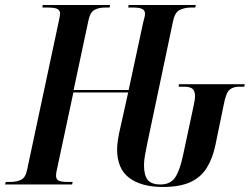

<svg xmlns="http://www.w3.org/2000/svg" viewBox="-41 -734 994 764"><path d="M607 10Q522 10 473.5 -26Q425 -62 425 -140Q425 -157 428.5 -179.5Q432 -202 441 -240L469 -366H251L186 -62Q184 -55 183 -48Q182 -41 182 -35Q182 -21 192 -15.5Q202 -10 230 -10H248L246 0H-21L-18 -10H-1Q26 -10 43.5 -19Q61 -28 67 -59L192 -645Q198 -672 198 -680Q198 -692 188 -698Q178 -704 147 -704H128L129 -714H397L395 -704H378Q353 -704 335.5 -695Q318 -686 311 -653L252 -376H471L529 -646Q532 -657 534 -665Q536 -673 536 -680Q536 -692 525.5 -698Q515 -704 488 -704H469L471 -714H738L736 -704H720Q693 -704 673.5 -694Q654 -684 647 -647L546 -168Q540 -138 536 -116.5Q532 -95 532 -77Q532 -37 546.5 -18.5Q561 0 598 0Q637 0 656 -28Q675 -56 688 -119L729 -311Q735 -337 735 -351Q735 -372 725 -380.5Q715 -389 692 -389H670L671 -399H933L931 -389H911Q886 -389 872 -376.5Q858 -364 849 -316L816 -156Q805 -104 782 -66.5Q759 -29 717 -9.5Q675 10 607 10Z"/></svg>

Font: Noto Serif Display ExtraCondensed SemiBold
Style: Italic
Weight: 600
Width: 2
Italic angle: -12°
Designer: Monotype Design Team
Foundry: Monotype Imaging Inc.
Version: Version 2.009